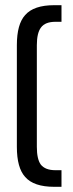

<svg xmlns="http://www.w3.org/2000/svg" viewBox="-20 -720 281 740"><path d="M194 -636Q154 -636 138 -614Q122 -593 122 -546V-154Q122 -107 137 -86Q154 -64 194 -64H217V0H189Q110 0 77 -38Q45 -73 45 -154V-546Q45 -627 77 -662Q110 -700 189 -700H217V-636Z"/></svg>

Font: Adderley Regular
Style: Regular
Weight: 400
Designer: gorohovskiy
Version: Version 1.003 November 13, 2017